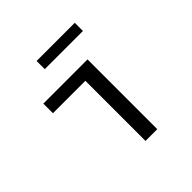

<svg xmlns="http://www.w3.org/2000/svg" viewBox="-173 -802 946 946"><g transform="rotate(-45 300.0 -329.0)"><path d="M316 0V-419H90V-486H398V0ZM215 -601V-658H481V-601Z"/></g></svg>

Font: Source Code Pro
Style: Regular
Weight: 400
Monospace: yes
Designer: Paul D. Hunt, Teo Tuominen
Foundry: Adobe Systems Incorporated
Version: Version 1.018;hotconv 1.0.116;makeotfexe 2.5.65601